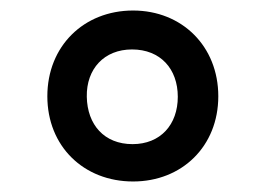

<svg xmlns="http://www.w3.org/2000/svg" viewBox="-20 -856 511 365"><path d="M395 -673C395 -768 326 -836 233 -836C139 -836 70 -768 70 -673C70 -578 139 -511 233 -511C326 -511 395 -578 395 -673ZM318 -672C318 -619 285 -582 232 -582C178 -582 146 -619 145 -672C144 -725 178 -762 231 -762C285 -762 318 -725 318 -672Z"/></svg>

Font: United Sans SemiBold
Style: Regular
Weight: 600
Designer: Pablo Impallari, Rodrigo Fuenzalida (Modified by Dan O. Williams)
Version: Version 1.000;PS 001.000;hotconv 1.0.88;makeotf.lib2.5.64775